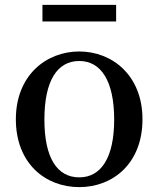

<svg xmlns="http://www.w3.org/2000/svg" viewBox="-20 -752 650 787"><path d="M305 15C443 15 564 -82 564 -263C564 -444 439 -541 305 -541C169 -541 45 -443 45 -263C45 -83 165 15 305 15ZM305 -25C214 -25 162 -105 162 -262C162 -420 214 -502 305 -502C394 -502 448 -420 448 -262C448 -105 394 -25 305 -25ZM154 -664H456V-732H154Z"/></svg>

Font: Source Han Serif CN SemiBold
Style: Regular
Weight: 600
Designer: Ryoko NISHIZUKA 西塚涼子 (kana & ideographs); Frank Grießhammer (Latin, Greek & Cyrillic); Wenlong ZHANG 张文龙 (bopomofo); San
Foundry: Adobe Systems Incorporated
Version: Version 1.000;PS 1;hotconv 16.6.53;makeotf.lib2.5.65590